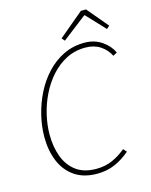

<svg xmlns="http://www.w3.org/2000/svg" viewBox="-125 -919 793 1011"><g transform="rotate(-15 271.0 -413.5)"><path d="M278 12Q204 12 155 -22Q106 -56 82 -114.5Q58 -173 58 -246Q58 -304 72.5 -364Q87 -424 114.5 -479Q142 -534 182.5 -577.5Q223 -621 275 -646.5Q327 -672 390 -672Q444 -672 484 -644.5Q524 -617 542 -578L520 -566Q502 -602 468.5 -624Q435 -646 388 -646Q330 -646 283 -621.5Q236 -597 199.5 -556Q163 -515 138 -463.5Q113 -412 100.5 -357Q88 -302 88 -252Q88 -185 108 -131Q128 -77 170.5 -45.5Q213 -14 280 -14Q328 -14 367 -31Q406 -48 442 -78L458 -60Q419 -26 375 -7Q331 12 278 12ZM294 -709 280 -725 416 -839H444L540 -725L524 -711L430 -811H426Z"/></g></svg>

Font: Source Sans Variable
Style: Italic
Weight: 200
Italic angle: -11°
Designer: Paul D. Hunt
Foundry: Adobe Systems Incorporated
Version: Version 3.006;hotconv 1.0.111;makeotfexe 2.5.65597